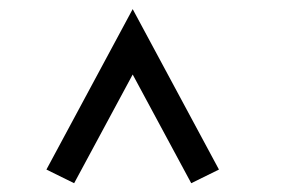

<svg xmlns="http://www.w3.org/2000/svg" viewBox="-20 -801 640 426"><path d="M404.3 -394.5 274.4 -635.7 144.5 -394.5 83 -424.8 274.4 -780.8 465.8 -424.8Z"/></svg>

Font: LilGrotesk
Style: Regular
Weight: 400
Designer: BSozoo
Foundry: BSozoo
Version: Version 1.004;PS 001.004;hotconv 1.0.70;makeotf.lib2.5.58329